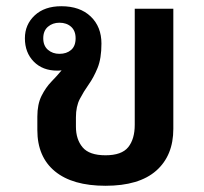

<svg xmlns="http://www.w3.org/2000/svg" viewBox="-20 -585 655 617"><path d="M319 12Q213 12 156.5 -34.5Q100 -81 100 -167V-210Q100 -250 113.5 -277Q127 -304 145.5 -323Q164 -342 178 -359Q171 -358 164 -358Q117 -358 88.5 -387Q60 -416 60 -462Q60 -506 91.5 -535.5Q123 -565 177 -565Q237 -565 271.5 -532Q306 -499 306 -445Q306 -397 293.5 -366.5Q281 -336 265 -313.5Q249 -291 236.5 -267Q224 -243 224 -208V-178Q224 -137 245.5 -111.5Q267 -86 319 -86Q371 -86 392 -112Q413 -138 413 -184V-557H537V-171Q537 -85 482 -36.5Q427 12 319 12ZM171 -412Q194 -412 208.5 -424.5Q223 -437 223 -462Q223 -486 208.5 -499Q194 -512 171 -512Q149 -512 134 -499Q119 -486 119 -462Q119 -438 134 -425Q149 -412 171 -412Z"/></svg>

Font: Noto Sans Thai Looped SemiBold
Style: Regular
Weight: 600
Designer: Sasikarn Vongin, Ben Mitchell
Foundry: The Fontpad Ltd
Version: Version 1.001; ttfautohint (v1.8.4.7-5d5b)